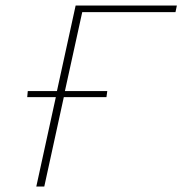

<svg xmlns="http://www.w3.org/2000/svg" viewBox="-20 -678 663 698"><path d="M279 -634 216 -347H370L367 -325H212L141 0H112L183 -325H79L81 -347H187L255 -658H623L618 -634Z"/></svg>

Font: Ysabeau Extralight
Style: Italic
Weight: 200
Italic angle: -12°
Designer: Christian Thalmann (Catharsis Fonts)
Version: Version 0.003